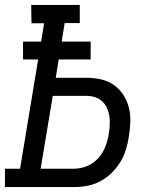

<svg xmlns="http://www.w3.org/2000/svg" viewBox="-30 -755 650 775"><path d="M-10 0V-74H51L124 -515H63V-587H136L148 -661H97L96 -735H292V-662H231L219 -587H336V-515H207L195 -441H319Q349 -441 378 -434.5Q407 -428 429.5 -412Q452 -396 467.5 -372.5Q483 -349 490 -321Q497 -293 496 -263Q495 -233 490 -203Q486 -176 478 -150Q470 -124 455 -100Q440 -76 419.5 -56Q399 -36 374 -23Q349 -10 322.5 -5Q296 0 269 0ZM134 -74H269Q295 -74 321 -84.5Q347 -95 366 -116Q385 -137 395 -162.5Q405 -188 409 -214Q412 -232 413 -250.5Q414 -269 411.5 -286Q409 -303 402 -318.5Q395 -334 383 -345.5Q371 -357 354.5 -362.5Q338 -368 319 -368H183Z"/></svg>

Font: Iosevka Plex Etoile
Style: Italic
Weight: 400
Italic angle: -9°
Designer: Belleve Invis
Foundry: Belleve Invis
Version: Version 25.1.1; ttfautohint (v1.8.4)